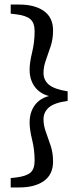

<svg xmlns="http://www.w3.org/2000/svg" viewBox="-20 -677 353 843"><path d="M277 -276V-234Q219 -226 195 -205.5Q171 -185 171 -153Q171 -126 181.5 -97.5Q192 -69 202.5 -37Q213 -5 213 32Q213 89 173 117.5Q133 146 65 146H27V105L52 102Q94 97 113 81.5Q132 66 132 28Q132 -19 121 -63.5Q110 -108 110 -139Q110 -193 142.5 -226.5Q175 -260 244 -262V-248Q175 -251 142.5 -284.5Q110 -318 110 -371Q110 -402 121 -447Q132 -492 132 -540Q132 -577 113 -593Q94 -609 52 -614L27 -617V-657H65Q133 -657 173 -628.5Q213 -600 213 -543Q213 -506 202.5 -474Q192 -442 181.5 -413Q171 -384 171 -357Q171 -325 195 -305Q219 -285 277 -276Z"/></svg>

Font: Lisu Bosa SemiBold
Style: Regular
Weight: 600
Designer: David Morse, Annie Olsen, Victor Gaultney, Frank Grießhammer (Latin)
Foundry: SIL International
Version: Version 2.000